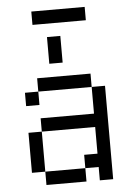

<svg xmlns="http://www.w3.org/2000/svg" viewBox="-56 -854 612 896"><g transform="rotate(-5 250.0 -406.0)"><path d="M375 -750H125V-812.5H375ZM62.5 -250H125V-62.5H62.5ZM62.5 -437.5H125V-375H62.5ZM125 -62.5H312.5V0H125ZM125 -312.5H375V-437.5H437.5V0H375V-62.5H312.5V-125H375V-250H125ZM125 -500H375V-437.5H125ZM187.5 -687.5H250V-562.5H187.5Z"/></g></svg>

Font: 寒蝉点阵体 16px
Style: Regular
Weight: 400
Designer: Designed by Warren2060
Foundry: ChillType
Version: Version 1.000